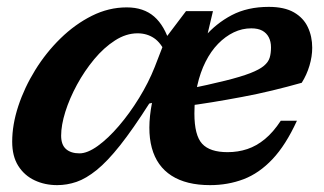

<svg xmlns="http://www.w3.org/2000/svg" viewBox="-20 -527 942 559"><path d="M582.5 -420.5 575 -419Q608.5 -458.5 654.5 -482.8Q700.5 -507 762.5 -507Q808 -507 835.8 -491Q863.5 -475 876.2 -448Q889 -421 889 -388Q889 -362.5 881 -335.8Q873 -309 858.5 -286Q816 -274 772.5 -263.5Q729 -253 685 -244.8Q641 -236.5 598.2 -229.5Q555.5 -222.5 515.5 -217.5L518.5 -266Q589 -280.5 635.2 -292Q681.5 -303.5 708.5 -314Q735.5 -324.5 748.5 -335.5Q761.5 -346.5 765.2 -359.2Q769 -372 769 -389Q769 -406 762.5 -418.5Q756 -431 743.5 -437.8Q731 -444.5 711.5 -444.5Q685 -444.5 660.5 -432.8Q636 -421 615 -399.5Q594 -378 578.5 -347.2Q563 -316.5 554.5 -278.5Q546 -240.5 546 -196.5Q546 -133 568.5 -108.5Q591 -84 642.5 -84Q673 -84 700 -93Q727 -102 751.2 -122Q775.5 -142 797.5 -175.5H844.5Q812 -104.5 773.2 -63.5Q734.5 -22.5 689 -5.2Q643.5 12 591.5 12Q522.5 12 479.5 -15.5Q436.5 -43 422 -96.5Q407.5 -150 422.5 -227.5L414.5 -225.5Q367 -151 329.8 -104Q292.5 -57 261.5 -32Q230.5 -7 202.8 2.5Q175 12 146.5 12Q110.5 12 80.8 -2Q51 -16 33.2 -44Q15.5 -72 15.5 -114.5Q15.5 -164 33.2 -218Q51 -272 82.5 -323Q114 -374 156.2 -415.2Q198.5 -456.5 247.5 -481Q296.5 -505.5 349 -505.5Q398 -505.5 428.8 -478.8Q459.5 -452 475.5 -398L464 -368.5Q449 -402.5 428.2 -416.2Q407.5 -430 380.5 -430Q347 -430 314.8 -409.2Q282.5 -388.5 254.2 -354.5Q226 -320.5 204.2 -280.5Q182.5 -240.5 170.2 -201.5Q158 -162.5 158 -132Q158 -105.5 172.2 -93Q186.5 -80.5 211.5 -80.5Q234.5 -80.5 264.8 -102.2Q295 -124 326.2 -160.5Q357.5 -197 385 -241.8Q412.5 -286.5 430.5 -332L464 -418.5L521.5 -494.5H600Z"/></svg>

Font: Newsreader 9pt SemiBold
Style: Italic
Weight: 600
Italic angle: -17°
Designer: Hugues Gentile
Foundry: Production Type
Version: Version 1.003